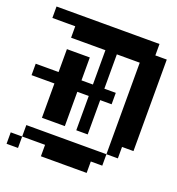

<svg xmlns="http://www.w3.org/2000/svg" viewBox="-109 -661 694 751"><g transform="rotate(20 238.0 -285.5)"><path d="M0 -571.4H47.6V-523.8H0ZM47.6 -571.4H95.2V-523.8H47.6ZM95.2 -571.4H142.9V-523.8H95.2ZM142.9 -571.4H190.5V-523.8H142.9ZM190.5 -571.4H238.1V-523.8H190.5ZM238.1 -571.4H285.7V-523.8H238.1ZM285.7 -571.4H333.3V-523.8H285.7ZM333.3 -571.4H381V-523.8H333.3ZM95.2 -523.8H142.9V-476.2H95.2ZM142.9 -523.8H190.5V-476.2H142.9ZM190.5 -523.8H238.1V-476.2H190.5ZM238.1 -523.8H285.7V-476.2H238.1ZM285.7 -523.8H333.3V-476.2H285.7ZM333.3 -523.8H381V-476.2H333.3ZM95.2 -428.6H142.9V-381H95.2ZM142.9 -428.6H190.5V-381H142.9ZM142.9 -381H190.5V-333.3H142.9ZM95.2 -381H142.9V-333.3H95.2ZM95.2 -285.7H142.9V-238.1H95.2ZM142.9 -285.7H190.5V-238.1H142.9ZM142.9 -238.1H190.5V-190.5H142.9ZM95.2 -190.5H142.9V-142.9H95.2ZM142.9 -190.5H190.5V-142.9H142.9ZM0 -47.6H47.6V0H0ZM190.5 -333.3H238.1V-285.7H190.5ZM285.7 -333.3H333.3V-285.7H285.7ZM95.2 -333.3H142.9V-285.7H95.2ZM142.9 -333.3H190.5V-285.7H142.9ZM0 -333.3H47.6V-285.7H0ZM47.6 -333.3H95.2V-285.7H47.6ZM95.2 -238.1H142.9V-190.5H95.2ZM47.6 -95.2H95.2V-47.6H47.6ZM95.2 -95.2H142.9V-47.6H95.2ZM142.9 -95.2H190.5V-47.6H142.9ZM190.5 -95.2H238.1V-47.6H190.5ZM238.1 -95.2H285.7V-47.6H238.1ZM285.7 -95.2H333.3V-47.6H285.7ZM333.3 -95.2H381V-47.6H333.3ZM142.9 -47.6H190.5V0H142.9ZM190.5 -47.6H238.1V0H190.5ZM238.1 -47.6H285.7V0H238.1ZM285.7 -47.6H333.3V0H285.7ZM238.1 -190.5H285.7V-142.9H238.1ZM238.1 -238.1H285.7V-190.5H238.1ZM238.1 -285.7H285.7V-238.1H238.1ZM238.1 -333.3H285.7V-285.7H238.1ZM238.1 -381H285.7V-333.3H238.1ZM238.1 -428.6H285.7V-381H238.1ZM238.1 -476.2H285.7V-428.6H238.1ZM381 -476.2H428.6V-428.6H381ZM381 -428.6H428.6V-381H381ZM381 -381H428.6V-333.3H381ZM381 -333.3H428.6V-285.7H381ZM381 -285.7H428.6V-238.1H381ZM381 -238.1H428.6V-190.5H381ZM428.6 -476.2H476.2V-428.6H428.6ZM428.6 -428.6H476.2V-381H428.6ZM428.6 -381H476.2V-333.3H428.6ZM428.6 -333.3H476.2V-285.7H428.6ZM428.6 -285.7H476.2V-238.1H428.6ZM381 -571.4H428.6V-523.8H381ZM381 -523.8H428.6V-476.2H381ZM428.6 -523.8H476.2V-476.2H428.6ZM381 -190.5H428.6V-142.9H381ZM428.6 -190.5H476.2V-142.9H428.6ZM428.6 -238.1H476.2V-190.5H428.6ZM381 -142.9H428.6V-95.2H381Z"/></g></svg>

Font: Jacquard 12
Style: Regular
Weight: 400
Designer: Sarah Cadigan-Fried
Version: Version 1.000; ttfautohint (v1.8.4.7-5d5b)